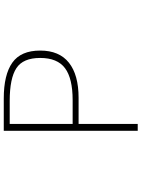

<svg xmlns="http://www.w3.org/2000/svg" viewBox="117 -883 766 1040"><g transform="rotate(-90 500.0 -363.0)"><path d="M311.5 0V-725.6H486.3Q615.2 -725.6 680.7 -679.2Q746.1 -632.8 746.1 -528.3Q746.1 -424.8 680.2 -372.6Q614.3 -320.3 490.2 -320.3H348.6V0ZM348.6 -352.5H477.5Q595.7 -352.5 650.9 -394Q706.1 -435.5 706.1 -528.3Q706.1 -621.1 650.9 -657.2Q595.7 -693.4 473.6 -693.4H348.6Z"/></g></svg>

Font: GenEi Gothic M ExtraLight
Style: Regular
Weight: 200
Designer: o_tamon (Modified); [Source Han Sans]
Ryoko NISHIZUKA  (kana & ideographs); Paul D. Hunt (Latin, Greek & Cyrillic); Wenl
Version: Version 1.1a;Original Version 1.004